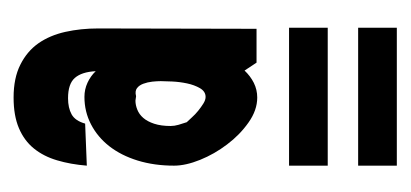

<svg xmlns="http://www.w3.org/2000/svg" viewBox="-176 -548 587 274"><g transform="rotate(-90 117.0 -411.5)"><path d="M17.1 -456.1Q17.1 -484.4 24.4 -508.1Q31.7 -531.7 44.9 -548.6Q58.1 -565.4 76.2 -574.7Q94.2 -584 115.2 -584Q126 -584 135.5 -579.6Q145 -575.2 151.9 -567.9Q150.9 -587.9 142.3 -597.7Q133.8 -607.4 113.3 -607.4Q99.6 -607.4 90.3 -602.3Q81.1 -597.2 77.1 -583L17.1 -580.6Q19 -604 24.7 -623Q30.3 -642.1 41.5 -656Q52.7 -669.9 70.6 -677.5Q88.4 -685.1 114.3 -685.1Q142.1 -685.1 161.1 -675.5Q180.2 -666 191.7 -649.7Q203.1 -633.3 208 -611.3Q212.9 -589.4 212.9 -564.5L212.4 -338.4H164.1L152.8 -355.5Q145 -347.2 135.3 -342.3Q125.5 -337.4 114.3 -337.4Q96.2 -337.4 78.6 -349.9Q61 -362.3 47.4 -380.4Q33.7 -398.4 25.4 -418.9Q17.1 -439.5 17.1 -456.1ZM17.1 -292H213.9V-236.8H17.1ZM17.1 -193.4H213.9V-138.2H17.1ZM79.1 -438Q82 -435.1 86.2 -430.4Q90.3 -425.8 95.5 -421.6Q100.6 -417.5 105.7 -414.3Q110.8 -411.1 115.2 -411.1Q123 -411.1 127.7 -419.2Q132.3 -427.2 134.5 -437.7Q136.7 -448.2 137.2 -459Q137.7 -469.7 137.7 -475.1Q137.7 -480 137 -487.1Q136.2 -494.1 134 -500Q131.8 -505.9 127.7 -509Q123.5 -512.2 116.2 -510.3L109.9 -511.2Q103.5 -511.2 96.9 -508.5Q90.3 -505.9 85.2 -500Q80.1 -494.1 76.9 -484.4Q73.7 -474.6 73.7 -460.9Q73.7 -455.6 75.4 -449.7Q77.1 -443.8 79.1 -438Z"/></g></svg>

Font: XAYAX
Style: Regular
Weight: 400
Designer: Peter Wiegel
Foundry: Peter Wiegel
Version: Version 1.000 2009 initial release